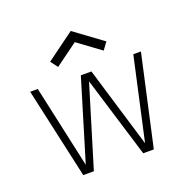

<svg xmlns="http://www.w3.org/2000/svg" viewBox="-109 -705 824 817"><g transform="rotate(-20 303.0 -297.0)"><path d="M190.5 -469 166 -501.5 293 -594.5 420.5 -501 396.5 -468 293 -544ZM293 -366.5 181.5 0H133.5L42.5 -410.5H77L158.5 -37.5L269 -402.5H317L427 -37.5L509.5 -410.5H544L453 0H405Z"/></g></svg>

Font: League Spartan ExtraLight
Style: Regular
Weight: 200
Foundry: The League of Moveable Type
Version: Version 2.002